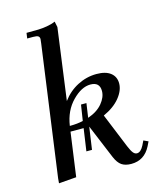

<svg xmlns="http://www.w3.org/2000/svg" viewBox="-113 -829 775 919"><g transform="rotate(-15 275.0 -369.5)"><path d="M64.9 6.8 66.9 -17.1 155.8 -662.1Q158.2 -681.6 158.2 -683.1Q158.2 -693.4 151.4 -697.8Q144.5 -702.1 127 -702.1H97.2L101.1 -729Q141.1 -729 159.9 -729.5Q178.7 -730 202.6 -733.9Q226.6 -737.8 245.1 -746.1L251 -717.8L203.1 -363.8Q233.9 -405.8 278.8 -429Q323.7 -452.1 373 -452.1Q418.5 -452.1 442.6 -433.1Q466.8 -414.1 466.8 -380.9Q466.8 -346.2 438.2 -310.8Q409.7 -275.4 356 -251L425.8 -80.1Q436 -55.7 444.3 -45.4Q452.6 -35.2 462.9 -35.2Q481.9 -35.2 497.1 -64.9L507.8 -86.9L530.8 -76.2L520 -54.2Q488.8 6.8 423.8 6.8Q394.5 6.8 376.5 -5.4Q358.4 -17.6 345.2 -48.8L274.9 -217.8L258.8 -106.9H231L247.1 -217.8H182.1L151.9 0ZM186 -245.1Q224.1 -245.1 252 -252L264.2 -330.1H291L280.8 -259.8Q327.6 -275.9 352.8 -306.2Q377.9 -336.4 377.9 -367.2Q377.9 -411.1 332 -411.1Q287.6 -411.1 242.2 -364.7Q196.8 -318.4 186 -245.1Z"/></g></svg>

Font: Dihjauti S
Style: Bold Italic
Weight: 700
Italic angle: -9°
Designer: T. Christopher White
Version: Version 3.0.0